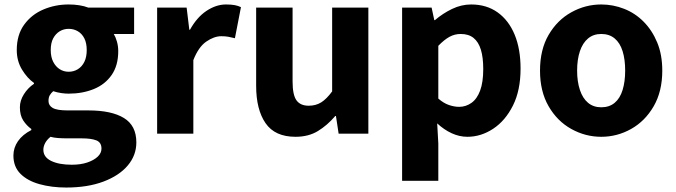

<svg xmlns="http://www.w3.org/2000/svg" viewBox="-20 -598 3025 859"><path d="M276 241Q211 241 157 226Q103 211 71.5 179.5Q40 148 40 98Q40 63 60.5 33.5Q81 4 120 -16V-21Q99 -36 84 -59Q69 -82 69 -118Q69 -148 87 -176.5Q105 -205 132 -223V-227Q102 -248 78.5 -286.5Q55 -325 55 -374Q55 -442 88 -487.5Q121 -533 174 -555.5Q227 -578 287 -578Q312 -578 334.5 -574.5Q357 -571 375 -564H580V-446H489Q497 -433 503 -412.5Q509 -392 509 -369Q509 -305 479.5 -262.5Q450 -220 399.5 -199.5Q349 -179 287 -179Q272 -179 254.5 -181.5Q237 -184 218 -190Q208 -181 202.5 -171.5Q197 -162 197 -146Q197 -126 216 -115Q235 -104 283 -104H376Q479 -104 534.5 -70Q590 -36 590 39Q590 97 551.5 142.5Q513 188 442.5 214.5Q372 241 276 241ZM287 -277Q310 -277 328.5 -288.5Q347 -300 357.5 -321.5Q368 -343 368 -374Q368 -405 357.5 -426Q347 -447 328.5 -458Q310 -469 287 -469Q265 -469 247 -458Q229 -447 218 -426.5Q207 -406 207 -374Q207 -343 218 -321.5Q229 -300 247 -288.5Q265 -277 287 -277ZM301 139Q341 139 370.5 129Q400 119 417 103Q434 87 434 67Q434 39 411 30Q388 21 346 21H285Q257 21 238.5 19.5Q220 18 206 14Q190 27 182 42Q174 57 174 72Q174 105 209 122Q244 139 301 139Z M683 0V-564H815L827 -465H830Q861 -521 904 -549.5Q947 -578 991 -578Q1015 -578 1030.5 -575Q1046 -572 1058 -566L1031 -427Q1015 -431 1001.5 -433.5Q988 -436 970 -436Q938 -436 903 -412Q868 -388 845 -329V0Z M1302 14Q1210 14 1168 -47Q1126 -108 1126 -214V-564H1289V-234Q1289 -173 1306.5 -149Q1324 -125 1361 -125Q1393 -125 1417 -140Q1441 -155 1466 -189V-564H1628V0H1495L1483 -79H1480Q1444 -37 1402 -11.5Q1360 14 1302 14Z M1779 211V-564H1911L1923 -508H1926Q1961 -538 2002.5 -558Q2044 -578 2088 -578Q2157 -578 2206.5 -542.5Q2256 -507 2282.5 -443Q2309 -379 2309 -291Q2309 -194 2275 -126Q2241 -58 2186.5 -22Q2132 14 2071 14Q2035 14 2000.5 -2Q1966 -18 1936 -46L1941 44V211ZM2034 -120Q2064 -120 2089 -137.5Q2114 -155 2128 -192.5Q2142 -230 2142 -289Q2142 -341 2131.5 -375.5Q2121 -410 2099 -428Q2077 -446 2041 -446Q2014 -446 1990.5 -433Q1967 -420 1941 -393V-157Q1965 -136 1989 -128Q2013 -120 2034 -120Z M2670 14Q2599 14 2536 -21Q2473 -56 2434.5 -122.5Q2396 -189 2396 -282Q2396 -376 2434.5 -442Q2473 -508 2536 -543Q2599 -578 2670 -578Q2723 -578 2772.5 -558.5Q2822 -539 2860 -500.5Q2898 -462 2920.5 -407.5Q2943 -353 2943 -282Q2943 -189 2904.5 -122.5Q2866 -56 2803.5 -21Q2741 14 2670 14ZM2670 -118Q2706 -118 2730 -138Q2754 -158 2765.5 -195.5Q2777 -233 2777 -282Q2777 -332 2765.5 -369Q2754 -406 2730 -426Q2706 -446 2670 -446Q2635 -446 2611 -426Q2587 -406 2574.5 -369Q2562 -332 2562 -282Q2562 -233 2574.5 -195.5Q2587 -158 2611 -138Q2635 -118 2670 -118Z"/></svg>

Font: Noto Sans JP ExtraBold
Style: Regular
Weight: 800
Designer: Ryoko NISHIZUKA  (kana, bopomofo & ideographs); Paul D. Hunt (Latin, Greek & Cyrillic); Sandoll Communications , Soo-you
Foundry: Adobe
Version: Version 2.004-H2;hotconv 1.0.118;makeotfexe 2.5.65603